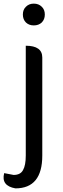

<svg xmlns="http://www.w3.org/2000/svg" viewBox="-49 -795 345 1058"><path d="M36 243Q-44 229 -26 159L26 169Q64 169 78 142Q93 116 93 62V-543Q184 -543 184 -478V62Q184 243 36 243ZM181 -671Q164 -655 137 -655Q111 -655 94 -671Q77 -688 77 -715Q77 -742 94 -758Q111 -775 137 -775Q164 -775 181 -758Q198 -742 198 -715Q198 -688 181 -671Z"/></svg>

Font: Swei Toothpaste CJK TC
Style: Regular
Weight: 400
Version: Version 1.0